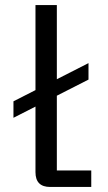

<svg xmlns="http://www.w3.org/2000/svg" viewBox="-20 -742 428 762"><path d="M33.4 -274.5V-339.9L331.2 -491.5V-426.1ZM179.2 0Q120.8 0 120.8 -58.7V-722H205.6V-65.4H342.2V0Z"/></svg>

Font: Mozilla Text ExtraLight
Style: Regular
Weight: 200
Designer: Studio DRAMA
Foundry: Studio DRAMA
Version: Version 1.000